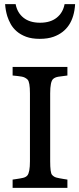

<svg xmlns="http://www.w3.org/2000/svg" viewBox="-20 -916 386 936"><path d="M41.5 -40.5 58.6 -43Q79.6 -45.9 92.8 -49.1Q106 -52.2 113.3 -60.5Q126 -75.7 126 -129.9V-460.9Q126 -516.6 114.3 -528.1Q102.5 -539.6 85.9 -542.5Q69.3 -545.4 41.5 -547.9V-589.8H308.6V-547.9Q280.8 -544.9 264.2 -542Q247.6 -539.1 238.8 -530.8Q224.6 -517.6 224.6 -460.9V-129.9Q224.6 -74.2 233.4 -64Q242.2 -53.7 255.1 -50.3Q268.1 -46.9 289.6 -43.5L308.6 -40.5V0H41.5ZM241.2 -736.8Q212.9 -726.6 173.8 -726.6Q134.8 -726.6 107.4 -736.8Q80.1 -747.1 61.5 -763.2Q43 -779.3 32.2 -798.8Q21.5 -818.4 15.6 -836.9Q6.8 -865.7 4.9 -896H56.2Q64 -854 94.5 -829.6Q125 -805.2 175.3 -805.2Q225.6 -805.2 256.3 -829.6Q287.1 -854 294.9 -896H346.2Q338.9 -772 241.2 -736.8Z"/></svg>

Font: Metamorphous
Style: Regular
Weight: 400
Designer: James Grieshaber
Foundry: James Grieshaber
Version: Version 1.001